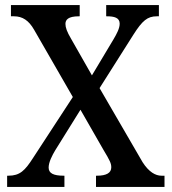

<svg xmlns="http://www.w3.org/2000/svg" viewBox="-20 -734 674 754"><path d="M8 0H233V-44H230C189 -44 171 -54 171 -76C171 -97 185 -124 197 -144L296 -303L386 -146C412 -103 417 -92 417 -77C417 -55 398 -44 361 -44H357V0H626V-44H614C591 -44 565 -58 540 -97L371 -388L504 -598C539 -653 559 -670 596 -670H604V-714H397V-670H399C428 -670 450 -665 450 -641C450 -623 439 -602 426 -580L341 -438L259 -582C243 -609 237 -626 237 -640C237 -656 247 -670 290 -670H293V-714H23V-670H35C68 -670 93 -654 114 -617L266 -353L110 -114C78 -64 58 -44 13 -44H8Z"/></svg>

Font: Noto Serif Armenian SemiCondensed Medium
Style: Regular
Weight: 500
Width: 4
Designer: Monotype Design Team
Foundry: Monotype Imaging Inc.
Version: Version 2.008